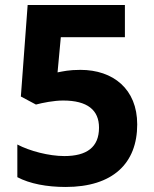

<svg xmlns="http://www.w3.org/2000/svg" viewBox="-20 -734 612 764"><path d="M300 -456C253 -456 231 -450 209 -446L222 -586H477V-714H90L63 -350L123 -318C150 -325 194 -334 231 -334C328 -334 374 -296 374 -226C374 -148 325 -113 236 -113C175 -113 98 -133 49 -159V-29C98 -3 166 10 241 10C429 10 526 -84 526 -239C526 -380 430 -456 300 -456Z"/></svg>

Font: Noto Sans Adlam
Style: Bold
Weight: 700
Designer: Mark Jamra, Neil Patel
Foundry: JamraPatel LLC
Version: Version 3.001